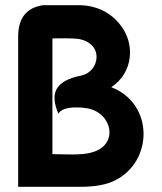

<svg xmlns="http://www.w3.org/2000/svg" viewBox="-20 -720 624 740"><path d="M289 0C346 0 390 -8 422 -24C571 -97 574 -320 409 -384C494 -440 502 -552 443 -625C406 -672 351 -700 283 -700H146C83 -691 51 -651 50 -582V0ZM182 -572C208 -572 258 -574 288 -569C321 -562 352 -540 352 -501C352 -465 327 -436 294 -429C188 -408 173 -357 205 -282C216 -301 246 -306 274 -306C292 -306 309 -304 320 -302C416 -281 436 -160 335 -133C295 -120 223 -126 182 -126Z"/></svg>

Font: Mesarto
Style: Regular
Weight: 700
Designer: Mohamed Gaber
Foundry: Kief Type Foundry
Version: Version 2.020